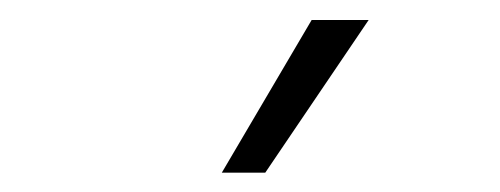

<svg xmlns="http://www.w3.org/2000/svg" viewBox="-20 -780 505 194"><path d="M294.9 -759.8H352.5L248 -605.5H204.1Z"/></svg>

Font: Pretendard ExtraLight
Style: Regular
Weight: 200
Designer: Base glyphs from Inter by Rasmus Andersson; Hangeul glyphs from Noto Sans CJK(Source Han Sans) by Jang Soo-young and Kan
Foundry: Kil Hyung-jin
Version: Version 1.309